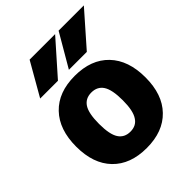

<svg xmlns="http://www.w3.org/2000/svg" viewBox="-216 -893 1029 1029"><g transform="rotate(-45 298.0 -378.5)"><path d="M487.3 -60.5Q418 11.7 293.9 11.7Q169.9 11.7 100.6 -60.1Q31.2 -131.8 31.2 -261.2Q31.2 -390.6 100.6 -462.9Q169.9 -535.2 293.9 -535.2Q418 -535.2 487.3 -462.9Q556.6 -390.6 556.6 -261.2Q556.6 -131.8 487.3 -60.5ZM184.6 -767.6H377.9L211.9 -580.1H77.1ZM404.3 -767.6H595.7L430.7 -580.1H294.9ZM360.4 -146.5Q383.8 -180.7 383.8 -260.7Q383.8 -340.8 361.3 -375Q338.9 -409.2 293.9 -409.2Q249 -409.2 226.6 -375Q204.1 -340.8 204.1 -260.7Q204.1 -180.7 226.6 -146.5Q249 -112.3 293.9 -112.3Q338.9 -112.3 360.4 -146.5Z"/></g></svg>

Font: Gen Shin Gothic Heavy
Style: Bold
Weight: 900
Designer: [Source Han Sans]
Ryoko NISHIZUKA  (kana & ideographs); Paul D. Hunt (Latin, Greek & Cyrillic); Wenlong ZHANG  (bopomofo
Version: Version 1.002.20150607